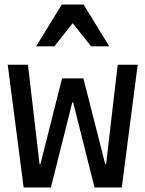

<svg xmlns="http://www.w3.org/2000/svg" viewBox="-20 -825 640 845"><path d="M84 0H204L298 -374H302L396 0H516L586 -540H498L447 -103H443L347 -480H253L158 -103H154L103 -540H14ZM139 -621H219L300 -723L381 -621H461L348 -805H252Z"/></svg>

Font: CommitMono
Style: 500Regular
Weight: 500
Monospace: yes
Designer: Eigil Nikolajsen
Foundry: Eigil Nikolajsen
Version: Version 1.143